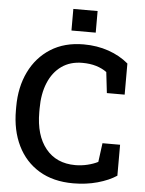

<svg xmlns="http://www.w3.org/2000/svg" viewBox="-60 -950 759 1008"><g transform="rotate(5 319.5 -446.0)"><path d="M363.8 10.3Q258.3 10.3 184.1 -34.4Q109.9 -79.1 70.6 -159.4Q31.2 -239.7 31.2 -346.2V-364.3Q31.2 -467.8 70.3 -548.3Q109.4 -628.9 182.1 -675Q254.9 -721.2 356 -721.2Q426.8 -721.2 487.3 -700.2Q547.9 -679.2 592.8 -641.1V-477.1H499L486.3 -586.9Q462.4 -604.5 430.2 -614.3Q397.9 -624 357.4 -624Q293.5 -624 248 -591.8Q202.6 -559.6 178.5 -501.5Q154.3 -443.4 154.3 -365.2V-346.2Q154.3 -224.6 210.4 -155.3Q266.6 -85.9 366.7 -85.9Q398.9 -85.9 430.4 -93.5Q461.9 -101.1 485.8 -113.3L499 -212.9H591.8V-49.8Q551.3 -22.9 491.7 -6.3Q432.1 10.3 363.8 10.3ZM285.2 -788.1V-901.9H413.1V-788.1Z"/></g></svg>

Font: Roboto Slab Medium
Style: Regular
Weight: 500
Designer: Google
Version: Version 2.001; ttfautohint (v1.8.3)